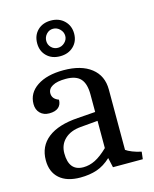

<svg xmlns="http://www.w3.org/2000/svg" viewBox="-109 -778 687 858"><g transform="rotate(-15 235.0 -349.0)"><path d="M26 -107Q26 -172 74 -209.5Q122 -247 213 -253L295 -259V-340Q295 -390 274 -413Q253 -436 206 -436Q166 -436 144.5 -424Q123 -412 123 -391Q123 -365 153 -354Q153 -331 138.5 -318.5Q124 -306 96 -306Q70 -306 54 -322Q38 -338 38 -364Q38 -415 83.5 -445.5Q129 -476 206 -476Q288 -476 334 -440Q380 -404 380 -340V-61Q389 -54 409 -46Q429 -38 450 -34L446 0H308L298 -45Q267 -16 233 -4.5Q199 7 156 7Q94 7 60 -23Q26 -53 26 -107ZM295 -92V-218L215 -211Q168 -207 141 -181.5Q114 -156 114 -116Q114 -34 181 -34Q209 -34 236 -47.5Q263 -61 295 -92ZM124 -622Q124 -659 147.5 -682Q171 -705 209 -705Q247 -705 271 -681.5Q295 -658 295 -622Q295 -586 271 -563Q247 -540 209 -540Q171 -540 147.5 -563Q124 -586 124 -622ZM254 -622Q254 -640 240.5 -653.5Q227 -667 209 -667Q191 -667 178.5 -653.5Q166 -640 166 -622Q166 -604 178.5 -591.5Q191 -579 209 -579Q227 -579 240.5 -592Q254 -605 254 -622Z"/></g></svg>

Font: Caladea
Style: Regular
Weight: 400
Designer: Carolina Giovagnoli and Andres Torresi
Foundry: Carolina Giovagnoli & Andres Torresi
Version: Version 1.001